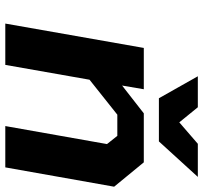

<svg xmlns="http://www.w3.org/2000/svg" viewBox="-41 -726 767 725"><g transform="rotate(90 342.5 -363.5)"><path d="M351 -580 268 -727H385L442 -657L523 -727H648L514 -580ZM69 0 161 -523H317L303 -441L408 -523H593L685 -411L612 0H456L524 -384L493 -423H413L281 -318L225 0Z"/></g></svg>

Font: Tomorrow SemiBold
Style: Italic
Weight: 600
Italic angle: -10°
Designer: Tony de Marco, Monica Rizzolli
Foundry: Just in Type
Version: Version 2.002